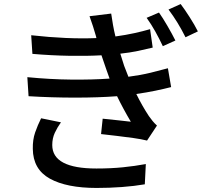

<svg xmlns="http://www.w3.org/2000/svg" viewBox="-20 -870 1040 948"><path d="M765 -808Q783 -783 806.5 -742.5Q830 -702 846 -670L784 -642Q766 -680 746.5 -715Q727 -750 704 -782ZM872 -850Q891 -825 916 -786Q941 -747 957 -715L896 -686Q877 -724 856.5 -757.5Q836 -791 812 -823ZM281 -266Q263 -241 250.5 -214Q238 -187 238 -154Q238 -38 456 -38Q527 -38 586.5 -44Q646 -50 700 -60L695 40Q643 49 581.5 53.5Q520 58 457 58Q309 58 226 12Q143 -34 142 -135Q141 -180 153.5 -216Q166 -252 183 -286ZM454 -691Q447 -716 439 -740.5Q431 -765 422 -790L529 -803Q533 -775 538 -746.5Q543 -718 550 -690Q601 -697 644 -706.5Q687 -716 721 -726L734 -635Q702 -627 661.5 -618.5Q621 -610 574 -605L593 -545L614 -491Q675 -499 724 -511Q773 -523 809 -533L825 -440Q790 -431 746.5 -422Q703 -413 653 -406Q682 -347 715 -297Q724 -284 733.5 -272.5Q743 -261 755 -250L706 -176Q678 -183 638.5 -188.5Q599 -194 557 -199Q515 -204 479 -208L487 -284Q523 -280 563.5 -276Q604 -272 626 -269Q607 -301 590 -332.5Q573 -364 558 -395Q467 -388 351 -388Q235 -388 121 -395L115 -489Q228 -478 332.5 -477Q437 -476 521 -482L505 -527L481 -597Q409 -593 322 -594.5Q235 -596 140 -604L134 -696Q224 -686 305 -682.5Q386 -679 456 -682Z"/></svg>

Font: Source Han Sans Medium
Style: Regular
Weight: 500
Designer: Ryoko NISHIZUKA Ë•øÂ°öÊ∂ºÂ≠ê (kana, bopomofo & ideographs); Paul D. Hunt (Latin, Greek & Cyrillic); Sandoll Communicatio
Foundry: Adobe
Version: Version 2.004;hotconv 1.0.118;makeotfexe 2.5.65603